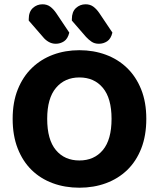

<svg xmlns="http://www.w3.org/2000/svg" viewBox="-20 -858 740 895"><path d="M662 -304Q662 -226 638.5 -166Q615 -106 573 -65.5Q531 -25 474 -4Q417 17 350 17Q283 17 226 -4Q169 -25 127.5 -65.5Q86 -106 62.5 -166Q39 -226 39 -304Q39 -382 63 -441.5Q87 -501 129 -541.5Q171 -582 227.5 -603Q284 -624 350 -624Q416 -624 473 -603Q530 -582 572 -541.5Q614 -501 638 -441.5Q662 -382 662 -304ZM500 -304Q500 -400 459.5 -448.5Q419 -497 350 -497Q282 -497 241 -448.5Q200 -400 200 -304Q200 -207 240.5 -158.5Q281 -110 350 -110Q419 -110 459.5 -158.5Q500 -207 500 -304ZM114 -762V-769Q114 -803 133 -820.5Q152 -838 178 -838Q199 -838 214 -827Q229 -816 242 -797L303 -706Q296 -677 278.5 -665.5Q261 -654 240 -654Q222 -654 206.5 -663Q191 -672 180 -686ZM315 -762V-769Q315 -803 334 -820.5Q353 -838 379 -838Q400 -838 415 -827Q430 -816 443 -797L504 -706Q497 -677 479.5 -665.5Q462 -654 441 -654Q421 -654 407 -663.5Q393 -673 381 -686Z"/></svg>

Font: Baloo 2
Style: Bold
Weight: 700
Designer: Sarang Kulkarni and Ek Type
Foundry: Ek Type
Version: Version 1.640;hotconv 1.0.111;makeotfexe 2.5.65597; ttfautoh